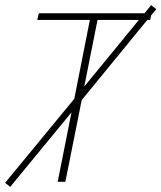

<svg xmlns="http://www.w3.org/2000/svg" viewBox="-46 -712 632 752"><path d="M-6 20 -26 4 245 -325 306 -634H100L106 -660H520L546 -692L566 -676L546 -652L542 -634H531L274 -320L210 0H180L234 -272ZM284 -373 498 -634H336Z"/></svg>

Font: Source Sans 3 ExtraLight ExtraLight
Style: Italic
Weight: 250
Italic angle: -11°
Version: Version 3.052;hotconv 1.1.0;makeotfexe 2.6.0